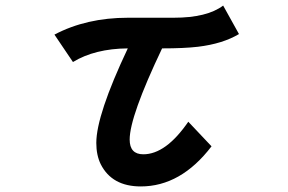

<svg xmlns="http://www.w3.org/2000/svg" viewBox="-20 -629 1040 694"><path d="M176.8 -503.9Q292 -564.9 442.9 -564.9H607.9Q728.5 -564.9 786.6 -608.9L843.8 -505.9Q784.7 -470.7 695.8 -460Q645.5 -454.1 565.9 -454.1Q448.7 -208 448.7 -124.5Q448.7 -71.3 498 -71.3Q579.6 -71.3 660.6 -189L744.6 -100.1Q633.8 44.9 488.8 44.9Q384.8 44.9 344.2 -35.2Q328.1 -67.9 328.1 -112.3Q328.1 -213.4 441.9 -454.1Q322.8 -453.1 243.7 -404.8Z"/></svg>

Font: BIZ UDPGothic
Style: Bold
Weight: 700
Designer: TypeBank Co., Ltd.
Foundry: Morisawa Inc.
Version: Version 1.051